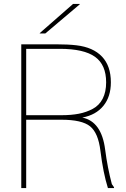

<svg xmlns="http://www.w3.org/2000/svg" viewBox="-20 -955 641 975"><path d="M559 -4V0H528Q504 -76 490 -189Q479 -280 437.5 -313.5Q396 -347 292 -347H113V0H88V-730H264Q326 -730 368 -725Q453 -715 498 -667.5Q543 -620 543 -537Q543 -464 505 -417.5Q467 -371 398 -358Q496 -338 514 -195Q526 -103 548 -20ZM113 -370H292Q342 -370 380.5 -377.5Q419 -385 451.5 -402.5Q484 -420 501.5 -454Q519 -488 519 -537Q519 -626 462.5 -666.5Q406 -707 284 -707H113ZM182 -785V-787L351 -935H385V-933L210 -785Z"/></svg>

Font: Nacelle Thin
Style: Regular
Weight: 100
Designer: Sora Sagano
Foundry: Sora Sagano
Version: Version 1.000;FEAKit 1.0